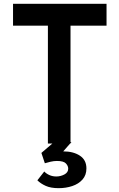

<svg xmlns="http://www.w3.org/2000/svg" viewBox="-20 -749 623 1002"><path d="M48 -729H536V-615H348V0H230V-615H48ZM211 146Q221 157 237.5 164.5Q254 172 274 172Q296 172 316 161.5Q336 151 336 131Q336 117 324 104Q312 91 277 91Q261 91 244 95Q227 99 214 103L196 49L265 -10L353 -8L310 41Q363 41 397 63.5Q431 86 431 130Q431 165 410.5 188Q390 211 357 222Q324 233 286 233Q245 233 218.5 221Q192 209 175 192Z"/></svg>

Font: Reem Kufi Medium
Style: Regular
Weight: 500
Designer: Khaled Hosny
Version: Version 1.001